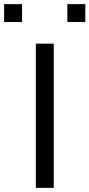

<svg xmlns="http://www.w3.org/2000/svg" viewBox="-96 -912 434 932"><path d="M78 0V-700H165V0ZM-76 -805V-892H11V-805ZM231 -805V-892H318V-805Z"/></svg>

Font: Panamera Medium
Style: Regular
Weight: 500
Designer: Bastien Sozeau
Foundry: NBR — Bastien Sozeau
Version: Version 3.002; ttfautohint (v1.8.4.7-5d5b);gftools[0.9.33]